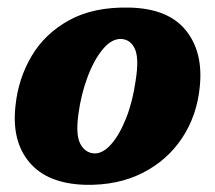

<svg xmlns="http://www.w3.org/2000/svg" viewBox="-20 -489 583 520"><path d="M329.5 -468.5Q434.5 -466.5 482.8 -407.5Q531 -348.5 521 -253.5Q513.5 -176 473.2 -115.2Q433 -54.5 365.8 -20.5Q298.5 13.5 210.5 11.5Q108.5 8.5 59.8 -49.2Q11 -107 22 -203Q29.5 -276 65.5 -337Q101.5 -398 167.2 -434.2Q233 -470.5 329.5 -468.5ZM235 -73.5Q258 -72.5 280.8 -98Q303.5 -123.5 321.5 -168.8Q339.5 -214 347.5 -271.5Q357 -331.5 345.2 -356.8Q333.5 -382 308.5 -383.5Q282.5 -384.5 258.5 -355.8Q234.5 -327 217 -280Q199.5 -233 192.5 -181Q184.5 -124 197.5 -99.5Q210.5 -75 235 -73.5Z"/></svg>

Font: Fraunces 72pt S100
Style: Bold Italic
Weight: 700
Italic angle: -16°
Version: Version 1.000; ttfautohint (v1.8.3)